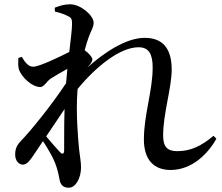

<svg xmlns="http://www.w3.org/2000/svg" viewBox="-20 -822 1040 898"><path d="M218 -455C236 -466 266 -484 295 -500L289 -433C220 -328 121 -207 77 -162C57 -141 51 -123 51 -99C51 -70 68 -52 87 -52C108 -53 120 -72 136 -95L181 -162C205 -126 229 -83 238 -59C248 -33 253 -11 258 15C262 41 274 56 302 56C335 56 359 9 359 -39C359 -64 354 -88 350 -123C344 -185 335 -296 342 -393L343 -406C432 -514 543 -601 628 -601C677 -601 694 -568 694 -506C694 -397 653 -286 653 -170C653 -72 702 -27 778 -27C878 -27 953 -103 992 -173L979 -187C920 -138 871 -115 809 -115C763 -115 743 -135 743 -188C743 -292 783 -410 783 -497C783 -594 742 -645 657 -645C568 -645 466 -575 387 -505L389 -507C403 -523 412 -532 412 -545C412 -554 394 -575 376 -587C383 -612 389 -633 394 -646C406 -681 418 -693 418 -716C418 -749 358 -802 308 -802C282 -802 259 -795 236 -786L237 -768C262 -762 282 -755 295 -748C313 -740 317 -734 317 -712C317 -687 311 -638 304 -579C255 -554 163 -510 135 -510C114 -510 98 -528 82 -556L66 -551C65 -535 64 -514 68 -499C80 -461 130 -415 168 -415C187 -415 197 -441 218 -455ZM282 -312C279 -234 281 -159 280 -119C280 -101 272 -99 261 -110C249 -123 219 -156 196 -184Z"/></svg>

Font: Noto Serif CJK JP SemiBold
Style: Regular
Weight: 600
Designer: Ryoko NISHIZUKA 西塚涼子 (kana & ideographs); Frank Grießhammer (Latin, Greek & Cyrillic); Wenlong ZHANG 张文龙 (bopomofo); San
Foundry: Adobe
Version: Version 2.001;hotconv 1.1.0;makeotfexe 2.6.0